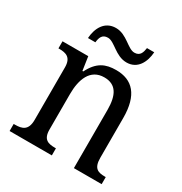

<svg xmlns="http://www.w3.org/2000/svg" viewBox="-171 -860 938 988"><g transform="rotate(30 298.5 -366.5)"><path d="M369 -606C434 -606 463 -663 467 -723H424C420 -696 413 -670 379 -670C339 -670 300 -733 235 -733C168 -733 139 -676 135 -616H179C182 -643 189 -669 224 -669C264 -669 303 -606 369 -606ZM25 0H276V-42H271C231 -42 199 -49 199 -109V-320C199 -406 226 -483 310 -483C381 -483 407 -432 407 -346V0H572V-42H567C526 -42 498 -51 498 -114V-350C498 -487 441 -546 344 -546C282 -546 236 -527 200 -455H195L183 -536H30V-494H35C75 -494 108 -485 108 -426V-114C108 -51 74 -42 33 -42H25Z"/></g></svg>

Font: Noto Serif Bengali SemiCondensed
Style: Regular
Weight: 400
Width: 4
Designer: Juan Bruce, Universal Thirst, Indian Type Foundry and the Monotype Design Team.
Foundry: Monotype Imaging Inc.
Version: Version 2.003